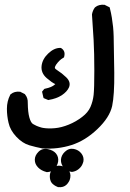

<svg xmlns="http://www.w3.org/2000/svg" viewBox="-20 -434 540 800"><path d="M219.7 344.7Q211.9 341.8 206.1 337.6Q200.2 333.5 195.8 328.6Q191.4 322.8 189.5 315.7Q187.5 308.6 187.5 299.8Q187.5 281.2 200.7 267.6Q214.4 252.9 235.4 257.3Q254.4 261.7 264.6 273.9Q275.9 287.1 272.9 305.7Q272.5 308.6 271.7 311.3Q271 314 270 316.7Q269 319.3 267.6 321.8Q266.1 324.2 264.6 326.4Q263.2 328.6 261.5 330.8Q259.8 333 257.8 335Q244.6 348.1 222.7 345.7H221.2ZM173.3 282.7Q152.3 277.3 139.2 264.2Q125 250 125 231.9Q125 213.9 140.1 198.7Q155.8 182.6 180.2 187.5Q202.6 192.4 213.4 205.6Q219.2 212.9 221.4 221.4Q223.6 230 222.2 239.3Q220.7 248 216.8 255.9Q212.9 263.7 207 269.5Q201.2 275.9 193.4 279.3Q185.5 282.7 176.3 283.2H174.8ZM278.3 282.2Q268.6 280.8 260.5 276.6Q252.4 272.5 246.1 265.1Q233.4 250.5 233.9 231.9Q234.4 222.7 238.5 214.1Q242.7 205.6 250 198.7Q266.6 182.6 287.6 186.5Q307.1 190.4 318.8 205.1Q330.6 220.2 327.6 238.3Q326.7 241.2 325.7 244.6Q324.7 248 323.2 251Q321.8 253.9 320.1 256.8Q318.4 259.8 316.2 262.2Q314 264.6 311.5 267.1Q309.1 269.5 306.2 271.7Q303.2 273.9 300.3 275.6Q297.4 277.3 294.2 278.6Q291 279.8 287.6 280.8Q284.2 281.7 280.8 282.2H279.3ZM157.2 184.6Q129.4 179.2 102.5 171.4Q73.7 163.1 47.9 135.7Q35.2 122.1 27.1 107.7Q19 93.3 15.6 77.6Q12.2 63.5 10.5 48.8Q8.8 34.2 8.8 19Q8.8 -12.2 22.5 -38.6L23.4 -40.5L24.9 -41.5Q40 -54.2 62.5 -51.8H64.5L65.9 -50.8L81.5 -43L83.5 -42L84.5 -40.5Q96.7 -25.9 95.7 -4.9Q96.2 33.7 102.3 55.4Q108.4 77.1 117.2 82.5Q121.1 84.5 125 86.7Q128.9 88.9 132.8 90.6Q136.7 92.3 140.4 93.5Q144 94.7 147.5 95.9Q150.9 97.2 154.3 97.9Q157.7 98.6 160.6 99.1Q181.2 102.5 208.5 100.1Q235.8 97.7 266.1 85.4Q281.7 79.1 295.7 71Q309.6 63 322.3 53.2Q346.7 34.7 356.9 11.7Q367.2 -12.2 370.1 -38.6Q373 -65.9 373 -139.2Q373 -212.4 370.1 -266.6Q367.2 -320.8 363.3 -372.1V-373.5V-374.5Q364.7 -382.3 367.7 -389.4Q370.6 -396.5 375 -402.3L376 -403.3L376.5 -403.8Q384.3 -410.2 393.8 -412.6Q403.3 -415 414.1 -414.1H416L417.5 -413.1L433.1 -405.3L437 -403.3L438 -398.9Q442.9 -379.9 446 -360.6Q449.2 -341.3 451.2 -321.8Q453.1 -302.2 453.6 -281.7Q455.1 -222.7 456.1 -130.9Q457 -38.1 447.3 7.8Q436.5 55.7 385.7 104Q335 152.3 277.8 170.4Q220.7 188.5 158.7 184.6H158.2ZM177.7 -18.6 166 -23.4 161.6 -25.4 160.2 -30.3 156.2 -47.9 155.3 -52.2 158.2 -55.7 162.1 -60.5 164.6 -63.5 168 -64.5Q196.3 -70.3 208 -81.5Q209.5 -82.5 210.4 -83.5Q195.8 -90.3 174.8 -108.4Q149.9 -129.9 153.3 -159.7Q156.7 -188 180.7 -210.9Q205.1 -234.4 230.5 -234.4H233.4L235.8 -232.9Q253.4 -221.2 247.6 -198.7L246.6 -194.8L243.2 -192.9Q227.5 -184.1 213.4 -164.1Q208 -155.3 208.7 -151.1Q209.5 -147 216.8 -142.6Q238.3 -128.9 255.4 -112.3Q276.4 -92.3 267.6 -70.3Q259.8 -52.2 237.3 -37.1Q215.3 -22.9 183.1 -17.6L180.7 -17.1Z"/></svg>

Font: NaikaiFont
Style: Bold
Weight: 700
Version: Version 1.89